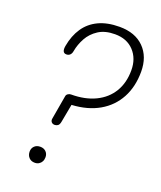

<svg xmlns="http://www.w3.org/2000/svg" viewBox="-165 -1033 956 1137"><g transform="rotate(20 312.5 -464.0)"><path d="M191.5 0Q168.5 0 154.8 -14.8Q141 -29.5 141 -52.5Q141 -73.5 154.8 -87Q168.5 -100.5 191.5 -100.5Q213.5 -100.5 227.2 -87Q241 -73.5 241 -52.5Q241 -37 234.8 -25.2Q228.5 -13.5 217.5 -6.8Q206.5 0 191.5 0ZM126.5 -712.5Q138.5 -780 171 -828.2Q203.5 -876.5 258.2 -902.5Q313 -928.5 390 -928.5Q488.5 -928.5 544.2 -872.5Q600 -816.5 600 -722Q600 -627 561.5 -555.8Q523 -484.5 451.2 -443.2Q379.5 -402 279.5 -396.5L258.5 -284Q255 -263.5 245.5 -257.2Q236 -251 226 -251Q212.5 -251 205.2 -259.8Q198 -268.5 200.5 -281.5L226.5 -431.5Q228 -441.5 236.8 -447.5Q245.5 -453.5 255.5 -453.5Q344 -453.5 408.5 -484.8Q473 -516 507.8 -573.5Q542.5 -631 542.5 -710Q542.5 -784 498.5 -831Q454.5 -878 379.5 -878Q316.5 -878 275.5 -851.2Q234.5 -824.5 212.2 -783.8Q190 -743 182.5 -700.5Q180 -684.5 171.2 -675.8Q162.5 -667 148.5 -667Q133.5 -667 128 -678.5Q122.5 -690 126.5 -712.5Z"/></g></svg>

Font: Edu VIC WA NT Hand
Style: Regular
Weight: 400
Designer: Tina and Corey Anderson, Eben Sorkin, Mirko Velimirovic
Foundry: Google for Education
Version: Version 1.000